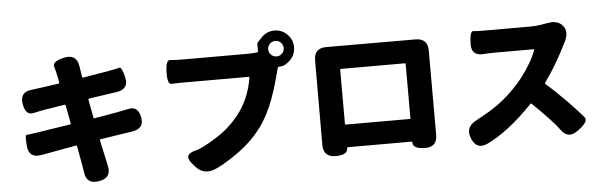

<svg xmlns="http://www.w3.org/2000/svg" viewBox="-54 -1060 4108 1309"><g transform="rotate(-5 2000.0 -405.5)"><path d="M573 53Q489 67 479 -18Q477 -34 470 -74L447 -199Q446 -204 441 -203L200 -159Q116 -144 107 -224Q99 -304 111.5 -304.5Q124 -305 196 -316L414 -350Q419 -351 418 -356L394 -483Q393 -488 388 -487L251 -465Q211 -458 172 -449Q116 -436 103 -518Q90 -601 174 -608Q179 -608 219 -614L360 -634Q365 -635 364 -640L357 -679Q349 -718 339 -753Q330 -789 413 -807Q498 -825 511 -740L523 -664Q524 -659 529 -660L701 -689Q762 -700 780.5 -705.5Q799 -711 816 -633Q833 -555 748 -542L556 -514Q551 -513 552 -508L576 -381Q577 -376 582 -377L737 -404Q777 -411 817 -420Q884 -436 900 -357Q915 -277 831 -265L610 -231Q605 -230 606 -225L645 -46Q663 37 579 52Z M1358 45Q1289 67 1240 13L1223 -6Q1157 -78 1253 -99Q1297 -109 1399 -174Q1484 -227 1550 -309Q1635 -414 1659 -562Q1660 -567 1655 -567H1220Q1155 -567 1126 -565Q1097 -563 1099 -647Q1101 -732 1130.5 -728Q1160 -724 1220 -724H1661Q1699 -724 1726 -728Q1733 -729 1733 -736Q1732 -742 1732 -786Q1732 -793 1768.5 -829.5Q1805 -866 1856 -866Q1907 -866 1943.5 -829.5Q1980 -793 1980 -742Q1980 -691 1944 -654.5Q1908 -618 1871 -618Q1859 -618 1856 -607Q1847 -576 1837 -536Q1820 -472 1795 -403Q1753 -290 1696 -214Q1627 -121 1525 -50Q1418 25 1358 45ZM1856 -689Q1878 -689 1893.5 -704.5Q1909 -720 1909 -742Q1909 -764 1893.5 -779.5Q1878 -795 1856 -795Q1834 -795 1818.5 -779.5Q1803 -764 1803 -742Q1803 -720 1818.5 -704.5Q1834 -689 1856 -689Z M2198 23Q2114 23 2114 -61L2115 -639Q2115 -723 2199 -723L2809 -722Q2893 -722 2893 -638V-62Q2893 23 2809 21Q2725 20 2727 -25Q2727 -30 2722 -30H2286Q2281 -30 2281 -25Q2281 23 2198 23ZM2280 -190Q2280 -185 2285 -185H2723Q2728 -185 2728 -190V-561Q2728 -566 2723 -566H2285Q2280 -566 2280 -561Z M3856 -5Q3788 46 3740 -23Q3700 -80 3559 -217Q3555 -220 3552 -216Q3382 -40 3239 28Q3162 65 3129 -13L3128 -16Q3096 -91 3166 -131L3260 -184Q3294 -204 3326 -227Q3398 -278 3471 -359Q3519 -414 3557 -475.5Q3595 -537 3609 -580Q3611 -585 3606 -585H3341Q3300 -585 3260 -582Q3177 -577 3181 -662Q3184 -747 3206 -744Q3228 -741 3300 -741H3596Q3634 -741 3671 -747L3718 -755Q3787 -767 3820 -726Q3854 -685 3823 -620Q3748 -466 3665 -352Q3661 -346 3666 -341Q3730 -286 3813 -201Q3888 -122 3911.5 -93.5Q3935 -65 3867 -13Z"/></g></svg>

Font: Resource Han Rounded TW Heavy
Style: Regular
Weight: 900
Designer: Cyano Hao (round all glyphs); Ryoko NISHIZUKA 西塚涼子 (kana, bopomofo & ideographs); Paul D. Hunt (Latin, Greek & Cyrillic)
Foundry: Cyano Hao
Version: 0.990